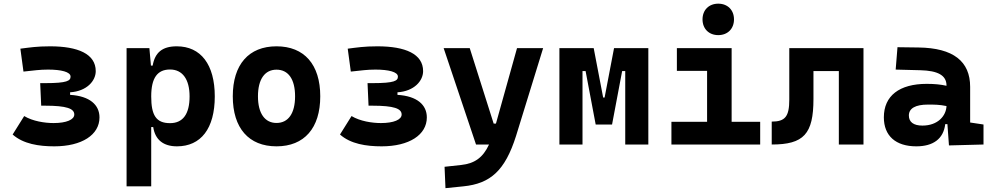

<svg xmlns="http://www.w3.org/2000/svg" viewBox="-20 -776 5313 1031"><path d="M271.5 9.8C419.4 9.8 514.2 -51.8 514.2 -145.5C514.2 -212.9 461.9 -260.3 356.4 -266.6V-280.3C446.8 -286.1 494.1 -342.3 494.1 -394C494.1 -486.3 398.9 -527.3 249 -527.3C177.2 -527.3 140.1 -521 89.4 -514.6L106 -391.6C163.6 -397.5 192.4 -402.3 238.3 -402.3C308.1 -402.3 358.9 -390.1 358.9 -364.7C358.9 -342.3 340.8 -329.6 223.1 -329.6H195.8L201.2 -208.5H221.7C337.9 -208.5 378.9 -192.9 378.9 -161.1C378.9 -133.3 336.4 -115.2 267.6 -115.2C220.7 -115.2 155.8 -125 109.9 -152.8L47.9 -53.7C105 -2.9 189 9.8 271.5 9.8Z M659.7 224.6H792V-93.8H802.7C813 -24.9 857.9 9.8 930.2 9.8C1058.6 9.8 1133.3 -85.4 1133.3 -258.3C1133.3 -429.2 1058.6 -527.3 929.2 -527.3C850.6 -527.3 812 -493.2 799.8 -423.8H790.5L782.2 -517.6H659.7ZM792 -258.3C792 -358.4 825.7 -402.8 893.1 -402.8C960 -402.8 998 -350.1 998 -258.3C998 -163.1 961.9 -114.7 893.1 -114.7C817.9 -114.7 792 -157.7 792 -258.3Z M1464.8 9.8C1613.8 9.8 1699.7 -87.9 1699.7 -258.8C1699.7 -429.7 1613.8 -527.3 1464.8 -527.3C1315.9 -527.3 1230 -429.7 1230 -258.8C1230 -87.9 1315.9 9.8 1464.8 9.8ZM1464.8 -115.7C1401.9 -115.7 1365.2 -167.5 1365.2 -258.8C1365.2 -350.6 1401.9 -401.9 1464.8 -401.9C1528.3 -401.9 1564.5 -350.6 1564.5 -258.8C1564.5 -167.5 1528.3 -115.7 1464.8 -115.7Z M2029.3 9.8C2177.2 9.8 2272 -51.8 2272 -145.5C2272 -212.9 2219.7 -260.3 2114.3 -266.6V-280.3C2204.6 -286.1 2252 -342.3 2252 -394C2252 -486.3 2156.7 -527.3 2006.8 -527.3C1935.1 -527.3 1897.9 -521 1847.2 -514.6L1863.8 -391.6C1921.4 -397.5 1950.2 -402.3 1996.1 -402.3C2065.9 -402.3 2116.7 -390.1 2116.7 -364.7C2116.7 -342.3 2098.6 -329.6 1981 -329.6H1953.6L1959 -208.5H1979.5C2095.7 -208.5 2136.7 -192.9 2136.7 -161.1C2136.7 -133.3 2094.2 -115.2 2025.4 -115.2C1978.5 -115.2 1913.6 -125 1867.7 -152.8L1805.7 -53.7C1862.8 -2.9 1946.8 9.8 2029.3 9.8Z M2372.1 234.4 2468.3 224.6C2613.3 210 2691.9 140.6 2751 -45.9L2896.5 -517.6H2756.3L2643.1 -112.3H2630.9L2502.4 -517.6H2362.3L2536.1 0H2606C2573.2 70.8 2528.3 102.1 2456.5 109.9L2367.2 119.6Z M2983.9 0H3107.9V-394.5H3124.5L3178.7 -107.4H3266.6L3320.8 -394.5H3337.4V0H3461.4V-517.6H3277.3L3226.6 -252.4H3218.8L3168 -517.6H2983.9Z M3585.4 0H4062V-122.1H3908.7V-517.6H3614.7V-395.5H3776.9V-122.1H3585.4ZM3836.9 -587.4C3887.2 -587.4 3921.4 -621.6 3921.4 -671.9C3921.4 -722.2 3887.2 -756.3 3836.9 -756.3C3786.6 -756.3 3752.4 -722.2 3752.4 -671.9C3752.4 -621.6 3786.6 -587.4 3836.9 -587.4Z M4124 0C4295.9 0 4348.1 -56.2 4348.1 -244.6V-394.5H4484.4V0H4616.7V-517.6H4218.3V-241.2C4218.3 -150.4 4196.3 -123 4124 -123Z M5075.7 4.9 5261.2 0V-107.4L5189.5 -118.2V-309.6C5189.5 -446.3 5099.6 -518.6 4912.1 -521L4799.3 -522.5L4789.6 -402.3L4921.9 -398.9C5015.1 -396.5 5062.5 -372.1 5062.5 -316.9V-315.4C5031.2 -322.3 4999.5 -325.7 4956.5 -325.7C4809.6 -325.7 4726.1 -261.7 4726.1 -146C4726.1 -46.4 4790 9.8 4900.4 9.8C4990.2 9.8 5046.4 -29.8 5055.7 -109.4H5067.4ZM5062.5 -206.5C5060.5 -154.8 5017.1 -101.6 4933.1 -101.6C4885.7 -101.6 4860.4 -120.6 4860.4 -155.8C4860.4 -194.3 4896 -214.4 4962.9 -214.4C4997.1 -214.4 5024.9 -214.4 5062.5 -206.5Z"/></svg>

Font: Cascadia Code
Style: Bold
Weight: 700
Monospace: yes
Designer: Aaron Bell
Foundry: Saja Typeworks
Version: Version 2404.023